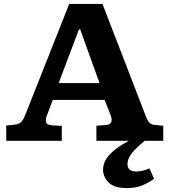

<svg xmlns="http://www.w3.org/2000/svg" viewBox="-20 -720 867 982"><path d="M627 242Q563 242 535 212.5Q507 183 507 149Q507 116 526 89Q545 62 575 40Q605 18 639 0H473V-77L525 -81Q542 -82 548.5 -94.5Q555 -107 545 -133L515 -209H250L222 -135Q212 -112 215.5 -96.5Q219 -81 247 -79L296 -76V0H12V-78L60 -83Q78 -85 89 -96.5Q100 -108 111 -137L334 -700H504L723 -133Q733 -105 743 -93.5Q753 -82 774 -81L815 -77V0H720Q673 39 652.5 66Q632 93 632 119Q632 139 644 148Q656 157 677 157Q711 157 744 141L768 194Q745 212 710.5 227Q676 242 627 242ZM280 -295H489L390 -570H384Z"/></svg>

Font: Literata 7pt
Style: Bold
Weight: 700
Designer: Latin by Veronika Burian and Jose Scaglione. Greek by Irene Vlachou. Cyrillic by Vera Evstafieva.
Foundry: TypeTogether
Version: Version 3.002